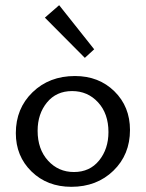

<svg xmlns="http://www.w3.org/2000/svg" viewBox="-20 -715 563 740"><path d="M307 -492 153 -647 208 -695 343 -525ZM255 5Q162 5 101.5 -54Q41 -113 41 -202Q41 -297 105.5 -359.5Q170 -422 269 -422Q361 -422 421 -363Q481 -304 481 -214Q481 -119 417 -57Q353 5 255 5ZM265 -52Q326 -52 362 -96.5Q398 -141 398 -206Q398 -277 358 -320.5Q318 -364 258 -364Q197 -364 161 -320Q125 -276 125 -211Q125 -140 165 -96Q205 -52 265 -52Z"/></svg>

Font: EauTest Medium
Style: Regular
Weight: 500
Designer: Christian Thalmann (Catharsis Fonts)
Version: Version 0.001;PS 000.001;hotconv 1.0.88;makeotf.lib2.5.64775